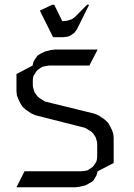

<svg xmlns="http://www.w3.org/2000/svg" viewBox="-20 -794 566 814"><path d="M49.8 0 84 -67.9H324.2L341.8 -69.8L351.1 -71.8L358.9 -77.1L372.1 -85.9L376 -89.8L384.8 -103L389.2 -110.8L391.1 -120.1L392.1 -128.9V-185.1L391.1 -192.9L386.2 -210L383.8 -214.8L375 -228L367.2 -235.8L340.8 -252L130.9 -305.2L112.8 -313L101.1 -320.8L87.9 -330.1L75.2 -341.8L66.9 -355L58.1 -373L51.8 -389.2L49.8 -407.2V-480L118.2 -516.1L122.1 -532.2L127 -541L136.2 -554.2L140.1 -559.1L152.8 -566.9L169.9 -575.2L195.8 -582L212.9 -584H394L358.9 -516.1H187L169.9 -513.2L161.1 -511.2L152.8 -506.8L140.1 -498L136.2 -494.1L127 -480L122.1 -473.1L120.1 -463.9L119.1 -455.1V-432.1L120.1 -423.8L125 -407.2L127 -401.9L136.2 -389.2L144 -380.9L169.9 -363.8L380.9 -312L398.9 -304.2L411.1 -295.9L423.8 -287.1L437 -274.9L444.8 -262.2L454.1 -244.1L460 -228L461.9 -210V-103L394 -67.9L389.2 -50.8L384.8 -43L376 -28.8L372.1 -24.9L358.9 -17.1L341.8 -7.8L315.9 -2L298.8 0ZM148.9 -749 201.2 -773.9H210L244.1 -704.1L264.2 -706.1L279.8 -710.9L285.2 -712.9L297.9 -722.2L349.1 -773.9H357.9L306.2 -669.9L297.9 -658.2L293.9 -653.8L279.8 -644L272 -640.1L264.2 -638.2L246.1 -636.2H205.1Z"/></svg>

Font: Petahja
Style: Regular
Weight: 400
Designer: T. Christopher White
Version: Version 1.1